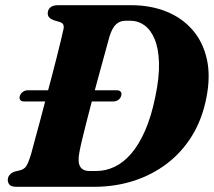

<svg xmlns="http://www.w3.org/2000/svg" viewBox="-20 -720 824 740"><path d="M56.5 -350.5Q60 -360 68.2 -366Q76.5 -372 86.5 -372H430.5Q441 -372 445.5 -366Q450 -360 447 -350.5Q444 -340.5 435.8 -334.8Q427.5 -329 417 -329H72Q62.5 -329 58 -334.8Q53.5 -340.5 56.5 -350.5ZM10 -27Q10 -37.5 17.2 -46Q24.5 -54.5 36.5 -58.5L62 -65Q70 -68 76 -73.5Q82 -79 87.2 -91Q92.5 -103 99.5 -125Q105 -146.5 114.2 -179.8Q123.5 -213 134.2 -253.5Q145 -294 156.2 -337.2Q167.5 -380.5 178.8 -422.5Q190 -464.5 199 -500.8Q208 -537 214.5 -563.8Q221 -590.5 223.5 -602.5Q227.5 -617 224 -624.8Q220.5 -632.5 209 -635.5L186 -642.5Q175 -647 169.5 -653Q164 -659 164 -668.5Q164 -683 174.2 -691.5Q184.5 -700 204 -700H483.5Q560.5 -700 621.2 -675.5Q682 -651 722.2 -604.5Q762.5 -558 777.2 -492.2Q792 -426.5 775.5 -343.5Q759.5 -260.5 719.8 -196.2Q680 -132 622.2 -88.5Q564.5 -45 493.5 -22.5Q422.5 0 342.5 0H43.5Q24 0 17 -7.8Q10 -15.5 10 -27ZM351.5 -61Q387.5 -61 421.8 -77.2Q456 -93.5 485.8 -128Q515.5 -162.5 539.2 -216.5Q563 -270.5 578.5 -346.5Q594.5 -422.5 592.8 -478Q591 -533.5 576 -569.2Q561 -605 536.8 -622.5Q512.5 -640 484 -640H463Q442 -640 427.2 -626.2Q412.5 -612.5 402 -579.5Q398.5 -566 391 -539.2Q383.5 -512.5 374 -477.2Q364.5 -442 353.5 -402.2Q342.5 -362.5 332 -322Q321.5 -281.5 312 -244.5Q302.5 -207.5 295.5 -177.8Q288.5 -148 285.5 -130.5Q279 -95 289 -78Q299 -61 324.5 -61Z"/></svg>

Font: Fraunces
Style: Bold Italic
Weight: 700
Italic angle: -16°
Version: Version 1.000;[b76b70a41]